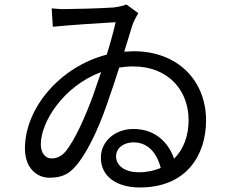

<svg xmlns="http://www.w3.org/2000/svg" viewBox="-20 -786 1040 847"><path d="M426 -468 391 -366C361 -284 312 -167 266 -114C245 -92 225 -87 206 -87C183 -87 160 -108 160 -149C160 -250 262 -407 426 -468ZM208 -749 213 -668C292 -676 434 -685 490 -688C482 -651 468 -600 451 -545C245 -492 90 -309 90 -131C90 -45 142 -2 198 -2C248 -2 282 -16 311 -50C359 -102 411 -209 450 -321C470 -377 489 -435 506 -488C526 -491 546 -493 567 -493C723 -493 812 -387 812 -256C812 -188 790 -127 748 -86C723 -157 666 -217 568 -217C489 -217 425 -164 425 -90C425 -8 494 41 597 41C803 41 889 -102 889 -255C889 -428 767 -560 569 -560L528 -558L564 -675C571 -695 582 -714 590 -728L538 -766C522 -760 503 -756 481 -753C421 -749 312 -746 273 -746C255 -745 229 -747 208 -749ZM689 -45C661 -33 628 -26 591 -26C535 -26 492 -53 492 -96C492 -133 526 -158 569 -158C629 -158 671 -116 689 -45Z"/></svg>

Font: Noto Sans CJK JP
Style: Regular
Weight: 400
Designer: Ryoko NISHIZUKA 西塚涼子 (kana, bopomofo & ideographs); Paul D. Hunt (Latin, Greek & Cyrillic); Sandoll Communications 산돌커뮤니
Foundry: Adobe
Version: Version 2.004;hotconv 1.0.118;makeotfexe 2.5.65603